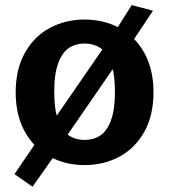

<svg xmlns="http://www.w3.org/2000/svg" viewBox="-20 -632 660 749"><path d="M417.3 -493.9 479.8 -449.2 206.6 -52.8 148.3 -104ZM168.5 -146.5 226.2 -73.1 106.9 96.5 36.5 47.2ZM493.9 -612.2 576.8 -590.2 471.8 -432.7 402.2 -467.5ZM41.2 -272.1Q41.2 -361.4 76.9 -425.5Q112.6 -489.7 173.8 -522.7Q235.1 -555.8 310 -555.8Q384.9 -555.8 446.2 -522.7Q507.4 -489.7 543.1 -425.5Q578.8 -361.4 578.8 -272.1Q578.8 -182.3 543.1 -118.2Q507.4 -54.1 446.2 -21Q384.9 12 310 12Q235.1 12 173.8 -21Q112.6 -54.1 76.9 -118.2Q41.2 -182.3 41.2 -272.1ZM428.4 -274.2Q428.4 -344.6 412.6 -386.4Q396.8 -428.2 370.6 -445.3Q344.4 -462.3 310 -462.3Q275.6 -462.3 249.4 -445.3Q223.2 -428.2 207.4 -386.4Q191.6 -344.6 191.6 -274.2Q191.6 -203.3 207.4 -161.7Q223.2 -120.1 249.4 -103Q275.6 -86 310 -86Q344.4 -86 370.6 -103Q396.8 -120.1 412.6 -161.7Q428.4 -203.3 428.4 -274.2Z"/></svg>

Font: Monaspace Xenon Var ExtraLight
Style: Regular
Weight: 200
Designer: Riley Cran and the Lettermatic Team
Version: Version 1.200 (Monaspace Xenon Var)